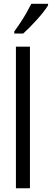

<svg xmlns="http://www.w3.org/2000/svg" viewBox="-20 -1010 278 1030"><path d="M140.6 0H65.4V-759.8H140.6ZM237.8 -989.7V-981Q228 -964.8 211.9 -944.6Q195.8 -924.3 176.8 -903.1Q157.7 -881.8 138.7 -862.8Q119.6 -843.8 104.5 -830.1H56.6V-841.3Q76.2 -868.2 92.8 -893.6Q109.4 -918.9 123 -943.1Q136.7 -967.3 147.9 -989.7Z"/></svg>

Font: Open Sans Condensed
Style: Regular
Weight: 400
Width: 3
Designer: Monotype Design Team
Foundry: Monotype Imaging Inc.
Version: Version 3.000